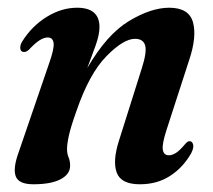

<svg xmlns="http://www.w3.org/2000/svg" viewBox="-20 -468 552 497"><path d="M41 -333.5Q33.5 -334 32.5 -342.5Q31.5 -351 38 -361.5Q63 -401 101.2 -424.5Q139.5 -448 179.5 -448Q237.5 -448 237.5 -398Q237.5 -378.5 227.8 -351Q218 -323.5 206 -292Q256.5 -379 313.8 -413.5Q371 -448 418 -448Q469 -448 479.5 -410.5Q490 -373 469.5 -312L411 -131.5Q399 -94.5 401.5 -80.2Q404 -66 417 -66Q425.5 -66 435.5 -72.2Q445.5 -78.5 460.5 -96.5Q467 -103.5 472 -102.5Q478 -101.5 480 -93.5Q482 -85.5 475 -71.5Q454 -34.5 420.5 -12.8Q387 9 342 9Q293.5 9 282.2 -21Q271 -51 288 -104L347 -291Q360.5 -333 355.8 -350.2Q351 -367.5 329.5 -367.5Q299.5 -367.5 255.2 -322.2Q211 -277 178 -181Q163.5 -140.5 158.5 -118Q153.5 -95.5 153.5 -82.5Q153.5 -70 157.5 -60.8Q161.5 -51.5 161.5 -39Q161.5 -17 136.8 -4Q112 9 66.5 9Q28.5 9 20.8 -11.5Q13 -32 28.5 -74.5L107 -303.5Q120.5 -341.5 118.8 -356.2Q117 -371 103.5 -371Q94 -371 82.8 -364Q71.5 -357 54.5 -339Q47 -332.5 41 -333.5Z"/></svg>

Font: Fraunces 144pt Soft SemiBold
Style: Italic
Weight: 600
Italic angle: -16°
Version: Version 1.000;[b76b70a41]